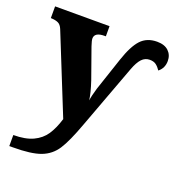

<svg xmlns="http://www.w3.org/2000/svg" viewBox="-142 -659 938 1014"><g transform="rotate(20 327.0 -152.5)"><path d="M23 178Q90 178 133 158Q176 138 200.5 101.5Q225 65 242 9L64 -433Q55 -455 40 -462Q25 -469 3 -470H-2V-536H304V-479H297Q241 -479 241 -444Q241 -433 251 -403L311 -234Q332 -171 337 -131Q340 -156 354 -203L416 -388Q444 -472 478 -508.5Q512 -545 569 -545Q611 -545 633.5 -523.5Q656 -502 656 -468Q656 -428 626 -404Q614 -422 600.5 -432Q587 -442 565 -442Q539 -442 520.5 -422.5Q502 -403 486 -360L353 -2Q314 105 283 152.5Q252 200 199 220Q146 240 43 240H23Z"/></g></svg>

Font: Noto Serif ExtraBold
Style: Regular
Weight: 800
Designer: Monotype Design Team
Foundry: Monotype Imaging Inc.
Version: Version 1.001